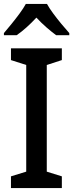

<svg xmlns="http://www.w3.org/2000/svg" viewBox="-21 -961 374 981"><path d="M295 0H35V-60L113 -84V-629L35 -654V-714H295V-654L218 -629V-84L295 -60ZM219 -941Q231 -919 251 -892Q271 -865 292.5 -839Q314 -813 333 -792V-781H266Q243 -798 216.5 -821Q190 -844 165 -871Q113 -815 64 -781H-1V-792Q17 -813 38.5 -839.5Q60 -866 79.5 -892.5Q99 -919 111 -941Z"/></svg>

Font: Noto Sans Sinhala UI SemiCondensed Medium
Style: Regular
Weight: 500
Width: 4
Designer: Jelle Bosma - Monotype Design Team
Foundry: Monotype Imaging Inc.
Version: Version 2.006; ttfautohint (v1.8.4.7-5d5b)